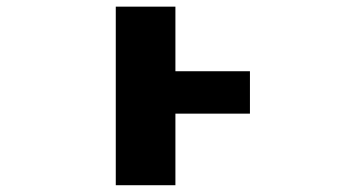

<svg xmlns="http://www.w3.org/2000/svg" viewBox="-20 -544 1040 566"><path d="M716.8 -334V-209H497.1V2H321.3V-524.4H497.1V-334Z"/></svg>

Font: Gen Shin Gothic Monospace Heavy
Style: Bold
Weight: 800
Designer: [Source Han Sans]
Ryoko NISHIZUKA  (kana & ideographs); Paul D. Hunt (Latin, Greek & Cyrillic); Wenlong ZHANG  (bopomofo
Version: Version 1.002.20150607